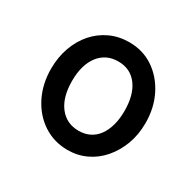

<svg xmlns="http://www.w3.org/2000/svg" viewBox="-101 -1543 655 641"><g transform="rotate(30 227.0 -1222.5)"><path d="M228 -1015Q176 -1015 134.5 -1042Q93 -1069 69 -1116.5Q45 -1164 45 -1223Q45 -1267 58.5 -1305Q72 -1343 96.5 -1371Q121 -1399 154.5 -1414.5Q188 -1430 228 -1430Q280 -1430 320.5 -1403Q361 -1376 385 -1329Q409 -1282 409 -1223Q409 -1178 395 -1140.5Q381 -1103 356.5 -1074.5Q332 -1046 299 -1030.5Q266 -1015 228 -1015ZM228 -1089Q251 -1089 269.5 -1098Q288 -1107 301 -1124.5Q314 -1142 321 -1167Q328 -1192 328 -1223Q328 -1285 301.5 -1320.5Q275 -1356 228 -1356Q204 -1356 185.5 -1347Q167 -1338 153.5 -1320.5Q140 -1303 133 -1278.5Q126 -1254 126 -1223Q126 -1160 153.5 -1124.5Q181 -1089 228 -1089Z"/></g></svg>

Font: Playwrite BE WAL
Style: Regular
Weight: 400
Designer: Veronika Burian, José Scaglione
Foundry: TypeTogether
Version: Version 1.002